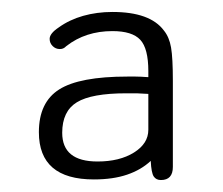

<svg xmlns="http://www.w3.org/2000/svg" viewBox="-20 -626 372 321"><path d="M228 -497Q214 -498 206.5 -498Q199 -498 193 -498Q113 -498 79 -476.5Q45 -455 45 -405Q45 -326 137 -326Q169 -326 192.5 -334Q216 -342 232 -357Q233 -337 237 -331Q241 -325 249 -325Q259 -325 264 -330.5Q269 -336 269 -347V-491Q269 -529 266 -546.5Q263 -564 254 -575Q231 -606 168 -606Q142 -606 119 -599.5Q96 -593 78 -580Q63 -570 63 -561Q63 -554 68 -549Q73 -544 80 -544Q83 -544 85.5 -545Q88 -546 91 -549Q123 -574 168 -574Q201 -574 214.5 -559.5Q228 -545 228 -507ZM228 -469V-409Q228 -386 204 -371Q180 -356 143 -356Q84 -356 84 -404Q84 -440 108.5 -455Q133 -470 191 -470Q204 -470 208.5 -470Q213 -470 228 -469Z"/></svg>

Font: Beiruti Light
Style: Regular
Weight: 300
Designer: Arlette Boutros
Foundry: Boutros
Version: Version 1.41